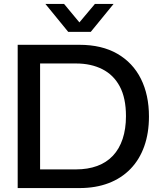

<svg xmlns="http://www.w3.org/2000/svg" viewBox="-20 -957 813 977"><path d="M70 0V-729H384Q498 -729 577 -683.5Q656 -638 697 -556Q738 -474 738 -364Q738 -280 714 -212.5Q690 -145 644 -97.5Q598 -50 532.5 -25Q467 0 384 0ZM184 -95H366Q427 -95 474.5 -112.5Q522 -130 554.5 -164.5Q587 -199 604 -250Q621 -301 621 -366Q621 -458 589.5 -517Q558 -576 500.5 -605Q443 -634 367 -634H184ZM327 -795 211 -937H306L384 -843L463 -937H558L442 -795Z"/></svg>

Font: Mona Sans SemiExpanded Medium
Style: Regular
Weight: 500
Width: 6
Designer: Deni Anggara
Foundry: GitHub
Version: Version 2.000